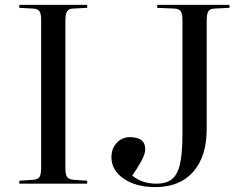

<svg xmlns="http://www.w3.org/2000/svg" viewBox="-20 -750 992 784"><path d="M59 0V-12L117 -16Q136 -18 142 -28.5Q148 -39 148 -67V-668Q148 -693 141.5 -703.5Q135 -714 115 -715L59 -718V-730H336V-718L277 -715Q261 -714 254 -703.5Q247 -693 247 -664V-63Q247 -38 253.5 -28Q260 -18 279 -16L336 -12V0ZM614 14Q535 14 485 -20.5Q435 -55 435 -108Q435 -143 456.5 -166.5Q478 -190 510 -190Q573 -190 573 -141Q573 -120 555 -88.5Q537 -57 520 -33Q559 0 620 0Q656 0 679.5 -16.5Q703 -33 714 -76Q725 -119 725 -201V-668Q725 -693 718.5 -703.5Q712 -714 692 -715L622 -718V-730H917V-718L855 -715Q836 -714 830 -702.5Q824 -691 824 -664V-224Q824 -111 769 -48.5Q714 14 614 14Z"/></svg>

Font: Literata 72pt
Style: Regular
Weight: 400
Designer: Latin by Veronika Burian and Jose Scaglione. Greek by Irene Vlachou. Cyrillic by Vera Evstafieva.
Foundry: TypeTogether
Version: Version 3.002